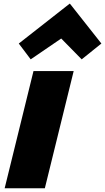

<svg xmlns="http://www.w3.org/2000/svg" viewBox="-20 -1012 565 1032"><path d="M525 -778 419 -693 309 -805 145 -693 81 -778 354 -992H356ZM221 0H5L160 -630H376Z"/></svg>

Font: TypoPRO Sinkin Sans
Style: 900 X Black Italic
Weight: 950
Italic angle: -112°
Designer: Keith Bates
Foundry: K-Type
Version: Sinkin Sans (version 1.0)  by Keith Bates   •   © 2014   www